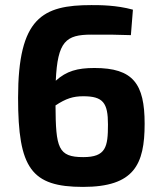

<svg xmlns="http://www.w3.org/2000/svg" viewBox="-20 -722 628 754"><path d="M502 -684C437 -702 372 -702 339 -702C147 -702 51 -653 51 -338C51 -61 103 12 306 12C507 12 548 -76 548 -236C548 -393 503 -455 351 -455C284 -455 241 -443 199 -405C206 -560 239 -586 339 -586C412 -586 442 -586 494 -584ZM307 -105C208 -105 199 -141 198 -308C239 -335 267 -344 307 -344C385 -344 404 -318 404 -233C404 -145 396 -105 307 -105Z"/></svg>

Font: SnT
Style: Bold
Weight: 700
Designer: Natanael Gama
Version: Version 1.001;PS 001.001;hotconv 1.0.70;makeotf.lib2.5.58329